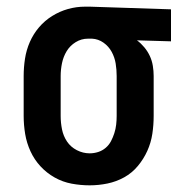

<svg xmlns="http://www.w3.org/2000/svg" viewBox="-20 -548 540 576"><path d="M249 8Q222 8 195 3Q168 -2 144 -15.5Q120 -29 101.5 -49Q83 -69 71.5 -94Q60 -119 55.5 -146Q51 -173 51 -200V-320Q51 -346 55 -372Q59 -398 69.5 -422Q80 -446 97 -466Q114 -486 136.5 -500Q159 -514 184 -521Q209 -528 235 -528Q239 -528 242.5 -528Q246 -528 250 -528L493 -520V-424L391 -427Q403 -418 413 -406Q423 -394 429.5 -380Q436 -366 438.5 -350.5Q441 -335 441 -320V-200Q441 -173 437 -146.5Q433 -120 422 -95.5Q411 -71 393.5 -50Q376 -29 352.5 -16Q329 -3 302.5 2.5Q276 8 249 8ZM249 -88Q262 -88 274.5 -92Q287 -96 297 -104.5Q307 -113 313 -124.5Q319 -136 323 -148.5Q327 -161 328.5 -174Q330 -187 330 -200V-320Q330 -339 327 -357.5Q324 -376 315 -392.5Q306 -409 290.5 -420Q275 -431 256 -432H250Q248 -432 246.5 -432Q245 -432 244 -432Q224 -432 207 -421.5Q190 -411 180 -394.5Q170 -378 166 -358.5Q162 -339 162 -320V-200Q162 -180 166 -160Q170 -140 181 -123.5Q192 -107 210.5 -97.5Q229 -88 249 -88Z"/></svg>

Font: Iosevka SS04
Style: Bold
Weight: 700
Monospace: yes
Designer: Belleve Invis
Foundry: Belleve Invis
Version: Version 19.0.0; ttfautohint (v1.8.4)